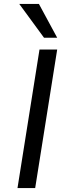

<svg xmlns="http://www.w3.org/2000/svg" viewBox="-20 -957 347 977"><path d="M69 0 181 -705H271L159 0ZM204 -765 78 -937H178L271 -765Z"/></svg>

Font: Nunito Sans 7pt
Style: Italic
Weight: 400
Italic angle: -9°
Designer: Vernon Adams
Foundry: Vernon Adams
Version: Version 3.101;gftools[0.9.27]